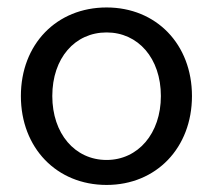

<svg xmlns="http://www.w3.org/2000/svg" viewBox="-20 -494 582 525"><path d="M271.5 11.7C407.2 11.7 504.9 -89.8 504.9 -231.4C504.9 -373 407.2 -473.6 271.5 -473.6C134.8 -473.6 37.1 -373 37.1 -231.4C37.1 -89.8 134.8 11.7 271.5 11.7ZM271.5 -56.6C184.6 -56.6 123 -128.9 123 -231.4C123 -335 184.6 -405.3 271.5 -405.3C357.4 -405.3 419.9 -335 419.9 -231.4C419.9 -128.9 357.4 -56.6 271.5 -56.6Z"/></svg>

Font: Ed Sans Neue
Style: Regular
Weight: 400
Designer: Stephen Hutchings
Version: Version 1.004;PS 001.004;hotconv 1.0.88;makeotf.lib2.5.64775